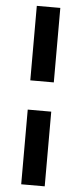

<svg xmlns="http://www.w3.org/2000/svg" viewBox="-60 -806 412 968"><g transform="rotate(5 145.5 -321.5)"><path d="M86 -396V-773H205V-396ZM86 130V-248H205V130Z"/></g></svg>

Font: Outfit Thin SemiBold
Style: Regular
Weight: 600
Version: Version 1.100;gftools[0.9.27]